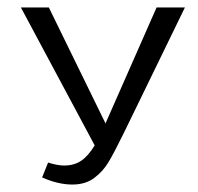

<svg xmlns="http://www.w3.org/2000/svg" viewBox="-20 -486 530 515"><path d="M476 -466 312 -129Q286 -76 271 -51Q256 -26 232.5 -8.5Q209 9 174 9Q136 9 93 -10L109 -50Q134 -42 152 -42Q179 -42 198 -55Q217 -68 234 -96L36 -466H111L263 -155L400 -466Z"/></svg>

Font: Ysabeau SC
Style: Regular
Weight: 400
Designer: Christian Thalmann (Catharsis Fonts)
Version: Version 0.003